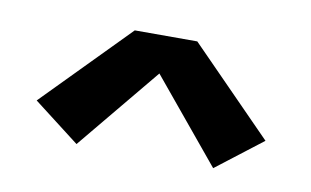

<svg xmlns="http://www.w3.org/2000/svg" viewBox="-39 -756 578 357"><g transform="rotate(10 250.0 -577.5)"><path d="M121 -464 34 -531 191 -691H309L466 -531L379 -464L250 -620Z"/></g></svg>

Font: Iosevka Gothic
Style: Bold
Weight: 700
Monospace: yes
Designer: Belleve Invis
Foundry: Belleve Invis
Version: Version 15.5.1; ttfautohint (v1.8.4)